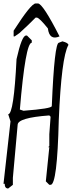

<svg xmlns="http://www.w3.org/2000/svg" viewBox="-25 -1033 421 1101"><path d="M124 -829.1H129.9L157.2 -801.8V-788.1Q121.1 -788.1 88.9 -404.8L109.9 -397.9Q272 -410.2 272 -424.8Q287.1 -788.1 313 -788.1L333 -795.9Q367.2 -787.1 367.2 -774.9Q327.1 -705.1 312 -344.2Q303.2 26.9 265.1 26.9H257.8L237.8 6.8L257.8 -189H251L257.8 -194.8V-263.2L265.1 -363.8L257.8 -371.1Q76.2 -357.9 76.2 -316.9L48.8 -13.2V26.9L22 47.9Q2 47.9 2 21H-4.9L35.2 -336.9L22 -377.9Q54.2 -377.9 69.8 -693.8Q100.1 -829.1 124 -829.1ZM179.2 -1013.2H192.4Q220.2 -1013.2 316.4 -824.2Q258.3 -799.3 249.5 -870.1Q201.2 -930.2 186.5 -932.1H179.2Q138.2 -890.1 86.4 -843.3L59.1 -824.2H53.2V-856.9Q153.3 -1013.2 179.2 -1013.2Z"/></svg>

Font: Loved by the King
Style: Regular
Weight: 400
Designer: Kimberly Geswein
Foundry: Kimberly Geswein
Version: Version 1.002 2006